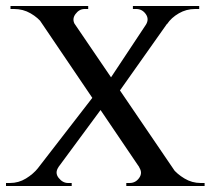

<svg xmlns="http://www.w3.org/2000/svg" viewBox="-34 -620 702 640"><path d="M175 -599 582 -1H472L67 -599ZM161 -63Q148 -44 161.5 -27Q175 -10 193 -10Q193 -10 199 -10Q205 -10 205 -10V0H-14V-10H-1Q28 -10 52.5 -25Q77 -40 93 -60ZM287 -311 315 -272 115 -1 48 -2ZM430 -62 541 -59Q556 -40 581 -25Q606 -10 635 -10H648V0H387V-10Q387 -10 392.5 -10Q398 -10 398 -10Q418 -10 430 -27Q442 -44 430 -62ZM260 -600V-590Q260 -590 254 -590Q248 -590 248 -590Q230 -590 217.5 -573Q205 -556 216 -538L108 -541Q93 -561 68 -575.5Q43 -590 13 -590H1V-600ZM564 -599 352 -299 324 -344 493 -599ZM630 -600V-590H616Q587 -590 562 -575.5Q537 -561 523 -540L452 -537Q464 -556 452 -573Q440 -590 420 -590Q420 -590 414.5 -590Q409 -590 409 -590V-600Z"/></svg>

Font: Cinzel Medium
Style: Regular
Weight: 500
Designer: Natanael Gama
Version: Version 2.000